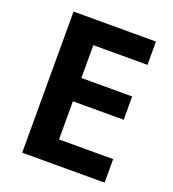

<svg xmlns="http://www.w3.org/2000/svg" viewBox="-131 -814 821 913"><g transform="rotate(20 279.5 -357.0)"><path d="M85 0H502V-119H228V-312H485V-430H228V-596H502V-714H85Z"/></g></svg>

Font: Kathrein 75 Bold
Style: Regular
Weight: 700
Designer: Lazydogs Typefoundry, based on Open Sans by Ascender Corporation
Foundry: Lazydogs Typefoundry
Version: Version 1.003;PS 001.003;hotconv 1.0.88;makeotf.lib2.5.64775